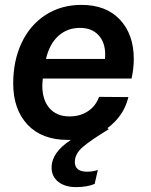

<svg xmlns="http://www.w3.org/2000/svg" viewBox="-20 -562 618 785"><path d="M34 -221Q34 -314 68.5 -387Q103 -460 166.5 -501Q230 -542 313 -542Q414 -542 470.5 -481.5Q527 -421 527 -321Q527 -283 518 -241H155Q153 -221 153 -212Q153 -153 182.5 -119.5Q212 -86 264 -86Q308 -86 340 -107.5Q372 -129 385 -166L505 -165Q486 -87 419 -38L425 -34Q351 11 318.5 39Q286 67 286 100Q286 140 336 140Q359 140 380 133L367 190Q336 203 291 203Q246 203 218.5 181.5Q191 160 191 123Q191 61 270 10H257Q151 10 92.5 -52.5Q34 -115 34 -221ZM409 -321Q410 -328 410 -340Q410 -389 382.5 -418.5Q355 -448 307 -448Q255 -448 218.5 -415Q182 -382 168 -321Z"/></svg>

Font: Mona Sans SemiBold
Style: Italic
Weight: 600
Italic angle: -11.7°
Designer: Deni Anggara
Foundry: GitHub
Version: Version 2.000